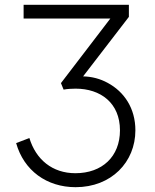

<svg xmlns="http://www.w3.org/2000/svg" viewBox="-20 -765 644 797"><path d="M294 12C442 12 542 -92 542 -224C542 -315 496 -384 427 -421C396 -438 362 -447 325 -448L515 -695V-745H78V-688H438L233 -420L244 -393C259 -396 279 -397 294 -397C397 -397 478 -338 478 -224C478 -115 404 -46 293 -46C197 -46 129 -103 102 -192L47 -171C79 -57 174 12 294 12Z"/></svg>

Font: Plus Jakarta Sans Light
Style: Regular
Weight: 300
Designer: Gumpita Rahayu
Foundry: Tokotype
Version: Version 2.071;gftools[0.9.30]